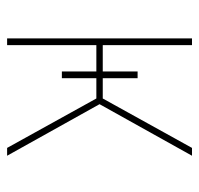

<svg xmlns="http://www.w3.org/2000/svg" viewBox="-30 -530 560 540"><g transform="rotate(90 250.0 -260.0)"><path d="M396 0 257 -251H200V-154H181V-251H107V0H88V-520H107V-269H181V-367H200V-269H257L396 -520H418L273 -260L418 0Z"/></g></svg>

Font: Iosevka Thin
Style: Regular
Weight: 100
Monospace: yes
Designer: Belleve Invis
Foundry: Belleve Invis
Version: Version 32.5.0; ttfautohint (v1.8.4)